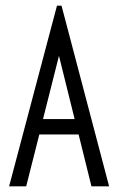

<svg xmlns="http://www.w3.org/2000/svg" viewBox="-20 -654 415 674"><path d="M301 0H363L196 -634H180L12 0H72L118 -182H256ZM187 -458 242 -236H131Z"/></svg>

Font: Inconsolata Condensed Thin
Style: Regular
Weight: 100
Width: 3
Monospace: yes
Designer: Raph Levien, Cyreal, Brenton Simpson
Foundry: Raph Levien, Cyreal, Google
Version: Version 3.100